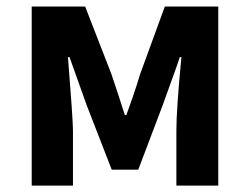

<svg xmlns="http://www.w3.org/2000/svg" viewBox="-20 -580 779 600"><path d="M79.1 0V-559.6H246.1L328.1 -348.6Q335 -328.1 349.1 -285.6Q363.3 -243.2 370.1 -220.7H375Q377 -225.6 393.6 -273.4Q410.2 -321.3 418 -348.6L495.1 -559.6H662.1V0H531.2V-172.9Q531.2 -237.3 546.9 -401.4H542Q533.2 -375 514.2 -322.8Q495.1 -270.5 488.3 -251L412.1 -49.8H329.1L251 -251Q243.2 -273.4 224.1 -326.2Q205.1 -378.9 197.3 -401.4H192.4Q208 -204.1 208 -172.9V0Z"/></svg>

Font: Gen Shin Gothic Bold
Style: Bold
Weight: 700
Designer: [Source Han Sans]
Ryoko NISHIZUKA  (kana & ideographs); Paul D. Hunt (Latin, Greek & Cyrillic); Wenlong ZHANG  (bopomofo
Version: Version 1.002.20150607